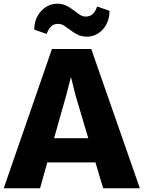

<svg xmlns="http://www.w3.org/2000/svg" viewBox="-29 -1011 771 1031"><path d="M186 0H-9L250 -748H461L722 0H525L483.5 -139H225ZM352 -598 327 -501 261.5 -269H445L376 -501ZM438 -814Q410 -814 388.8 -824.5Q367.5 -835 350 -848.5Q332.5 -862 316.5 -872.5Q300.5 -883 283 -883Q269 -883 258 -877.8Q247 -872.5 238 -860.8Q229 -849 221 -829L155 -852Q155 -894 172.8 -925.2Q190.5 -956.5 218.5 -973.8Q246.5 -991 278 -991Q306 -991 327.2 -980.5Q348.5 -970 365.8 -956.5Q383 -943 398.5 -932.5Q414 -922 431 -922Q443.5 -922 454.8 -926.5Q466 -931 475.5 -942.8Q485 -954.5 493 -976L559 -953Q559 -911 542 -879.8Q525 -848.5 497.2 -831.2Q469.5 -814 438 -814Z"/></svg>

Font: Koeln Type Sans ExtraBold
Style: Regular
Weight: 800
Designer: Eben Sorkin
Foundry: Eben Sorkin
Version: Version 2.001